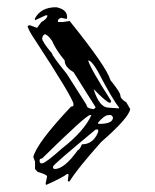

<svg xmlns="http://www.w3.org/2000/svg" viewBox="-20 -604 429 532"><path d="M135.7 -584Q166 -578.1 166 -556.6L165 -551.8H163.1L149.4 -554.7Q141.6 -551.8 140.6 -547.9V-543H154.3L172.9 -545.9Q275.4 -418.9 286.1 -381.8Q313.5 -347.7 313.5 -339.8Q313.5 -330.1 330.1 -320.3L340.8 -301.8Q336.9 -277.3 260.7 -210.9Q193.4 -135.7 172.9 -101.6H168V-103.5L169.9 -121.1L168 -122.1H166Q154.3 -112.3 108.4 -91.8L106.4 -93.8V-94.7L110.4 -115.2Q110.4 -120.1 84 -127.9L77.1 -135.7V-156.2L72.3 -168.9Q81.1 -207 176.8 -308.6Q183.6 -308.6 183.6 -313.5V-315.4Q183.6 -330.1 79.1 -490.2Q56.6 -523.4 56.6 -532.2L62.5 -534.2L81.1 -527.3H83L94.7 -543Q111.3 -551.8 111.3 -561.5H106.4L77.1 -547.9V-549.8L76.2 -551.8Q92.8 -584 135.7 -584ZM96.7 -498Q96.7 -488.3 124 -456.1Q124 -450.2 165 -399.4L219.7 -313.5Q219.7 -303.7 238.3 -301.8H240.2L245.1 -306.6L183.6 -404.3Q159.2 -418 159.2 -436.5Q134.8 -465.8 124 -491.2Q111.3 -508.8 104.5 -508.8Q99.6 -508.8 96.7 -498ZM224.6 -436.5V-435.5Q230.5 -414.1 288.1 -324.2L286.1 -319.3H284.2Q276.4 -319.3 240.2 -356.4V-354.5Q255.9 -305.7 281.2 -305.7L309.6 -303.7V-306.6Q293 -326.2 250 -408.2Q233.4 -436.5 224.6 -436.5ZM89.8 -160.2V-155.3L92.8 -151.4H96.7Q105.5 -151.4 151.4 -192.4Q212.9 -240.2 233.4 -285.2H229.5Q218.8 -285.2 96.7 -165Q89.8 -164.1 89.8 -160.2ZM252 -264.6V-260.7H253.9Q293 -260.7 293 -278.3V-279.3L288.1 -285.2H281.2Q269.5 -285.2 252 -264.6ZM127 -142.6V-137.7L131.8 -135.7Q158.2 -135.7 195.3 -187.5Q201.2 -189.5 207 -204.1Q238.3 -204.1 252 -238.3V-245.1H245.1Q127 -147.5 127 -142.6Z"/></svg>

Font: Love Ya Like A Sister
Style: Regular
Weight: 400
Designer: Kimberly Geswein
Foundry: Kimberly Geswein
Version: Version 1.002 2007